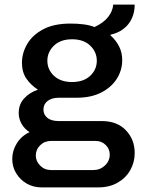

<svg xmlns="http://www.w3.org/2000/svg" viewBox="-20 -623 618 831"><path d="M159 188Q124 188 95.5 171.5Q67 155 50 127Q33 99 33 65Q33 29 53 -3Q73 -35 108 -51Q86 -65 73.5 -87Q61 -109 61 -134Q61 -171 84 -196.5Q107 -222 144 -235Q113 -255 94 -283Q75 -311 75 -351Q75 -394 98 -433Q121 -472 167.5 -496.5Q214 -521 285 -521Q316 -521 342.5 -517.5Q369 -514 389 -506Q428 -524 448 -549.5Q468 -575 470 -603H563Q563 -570 550.5 -543Q538 -516 514.5 -498Q491 -480 459 -473L458 -470Q481 -450 495 -423Q509 -396 509 -363Q509 -319 485.5 -282Q462 -245 418 -222.5Q374 -200 312 -200H235Q204 -200 186 -186Q168 -172 168 -149Q168 -127 185 -113Q202 -99 235 -99H421Q487 -99 525 -59Q563 -19 563 39Q563 80 543.5 114Q524 148 488.5 168Q453 188 406 188ZM201 113H384Q413 113 434 93.5Q455 74 455 46Q455 22 437.5 4.5Q420 -13 394 -13H201Q173 -13 154 5.5Q135 24 135 50Q135 75 154 94Q173 113 201 113ZM292 -268Q342 -268 370.5 -295Q399 -322 399 -360Q399 -398 370.5 -425.5Q342 -453 292 -453Q242 -453 213.5 -425.5Q185 -398 185 -360Q185 -322 213.5 -295Q242 -268 292 -268Z"/></svg>

Font: Chivo Medium Medium
Style: Regular
Weight: 500
Version: Version 2.002